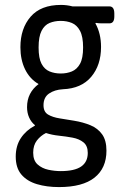

<svg xmlns="http://www.w3.org/2000/svg" viewBox="-20 -549 511 781"><path d="M220 212Q170 212 130 200Q90 188 67 161Q44 134 44 88Q44 44 65 12.5Q86 -19 122 -38V-40Q107 -52 98.5 -71Q90 -90 90 -113Q90 -143 102 -166.5Q114 -190 137 -207Q101 -228 82 -267Q63 -306 63 -357Q63 -433 104.5 -481Q146 -529 228 -529Q252 -529 275 -523H425Q445 -523 445 -494V-482Q445 -454 425 -454Q406 -454 393.5 -454Q381 -454 370 -456L368 -454Q391 -413 391 -358Q391 -284 351 -236.5Q311 -189 236 -186Q202 -184 179.5 -168.5Q157 -153 157 -121Q157 -94 175.5 -83Q194 -72 222.5 -67.5Q251 -63 281 -58Q318 -52 348 -39.5Q378 -27 395.5 -2.5Q413 22 413 64Q413 135 364.5 173.5Q316 212 220 212ZM227 147Q283 147 310 128.5Q337 110 337 73Q337 44 319.5 30Q302 16 275.5 11Q249 6 220 3Q191 0 167 -8Q145 3 130 22.5Q115 42 115 72Q115 104 133 120Q151 136 176.5 141.5Q202 147 227 147ZM227 -250Q252 -250 272.5 -258.5Q293 -267 305.5 -289.5Q318 -312 318 -356Q318 -400 305.5 -423.5Q293 -447 272.5 -455.5Q252 -464 227 -464Q202 -464 181.5 -455.5Q161 -447 149 -423.5Q137 -400 137 -356Q137 -312 149 -289.5Q161 -267 181.5 -258.5Q202 -250 227 -250Z"/></svg>

Font: Asap Condensed VF Beta
Style: Regular
Weight: 400
Designer: Pablo Cosgaya
Foundry: Omnibus-Type
Version: Version 1.008